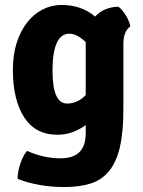

<svg xmlns="http://www.w3.org/2000/svg" viewBox="-20 -534 576 775"><path d="M364 -467Q398 -505 458 -507Q474 -495 488.5 -471Q503 -447 506 -427Q478 -408 478 -355V-91Q478 1 463.5 61.5Q449 122 419.5 157.5Q390 193 345 207Q300 221 239 221Q136 221 51 188Q51 160 62 127Q73 94 89 75Q156 105 225 105Q326 105 326 4V-29Q272 10 212 10Q123 10 77.5 -60.5Q32 -131 32 -252Q32 -313 47.5 -361.5Q63 -410 90 -444Q117 -478 152.5 -496Q188 -514 228 -514Q309 -514 364 -467ZM326 -150V-364Q291 -398 260 -398Q192 -398 192 -248Q192 -116 251 -116Q292 -116 326 -150Z"/></svg>

Font: Signika
Style: Bold
Weight: 700
Designer: Anna Giedrys
Foundry: Anna Giedrys
Version: Version 1.001